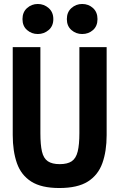

<svg xmlns="http://www.w3.org/2000/svg" viewBox="-20 -930 600 965"><path d="M278 15Q188 15 137 -17.5Q86 -50 65 -110Q44 -170 44 -251V-693H183V-260Q183 -202 191 -168Q199 -134 220.5 -119.5Q242 -105 280 -105Q319 -105 340.5 -119.5Q362 -134 370.5 -168.5Q379 -203 379 -261V-693H516V-251Q516 -170 494.5 -110Q473 -50 421.5 -17.5Q370 15 278 15ZM393 -759Q362 -759 339 -779Q316 -799 316 -834Q316 -869 339 -889.5Q362 -910 393 -910Q425 -910 447.5 -889.5Q470 -869 470 -834Q470 -799 447.5 -779Q425 -759 393 -759ZM170 -759Q139 -759 116 -779Q93 -799 93 -834Q93 -869 116 -889.5Q139 -910 170 -910Q201 -910 224.5 -889.5Q248 -869 248 -834Q248 -799 224.5 -779Q201 -759 170 -759Z"/></svg>

Font: Ubuntu Sans Mono
Style: Bold
Weight: 700
Monospace: yes
Designer: Dalton Maag Ltd
Foundry: Dalton Maag Ltd
Version: Version 1.006